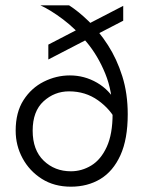

<svg xmlns="http://www.w3.org/2000/svg" viewBox="-20 -694 546 723"><path d="M240 -674H132Q171 -656 217.5 -621Q264 -586 306.5 -535Q349 -484 376.5 -416.5Q404 -349 404 -265Q404 -189 382 -141Q360 -93 324 -71Q288 -49 247 -49Q186 -49 144.5 -89Q103 -129 103 -202Q103 -275 144 -312.5Q185 -350 240 -350Q302 -350 349.5 -316Q397 -282 420 -234V-304Q393 -355 345.5 -382.5Q298 -410 243 -410Q192 -410 145 -386.5Q98 -363 68.5 -317Q39 -271 39 -202Q39 -146 65 -98Q91 -50 137.5 -20.5Q184 9 247 9Q310 9 358 -20Q406 -49 433.5 -109.5Q461 -170 461 -264Q461 -342 440.5 -407Q420 -472 386.5 -524Q353 -576 314.5 -613.5Q276 -651 240 -674ZM162 -470 444 -616V-672L162 -526Z"/></svg>

Font: Hind Variable Light
Style: Regular
Weight: 300
Designer: Manushi Parikh, Satya Rajpurohit
Foundry: Indian Type Foundry
Version: Version 3.000